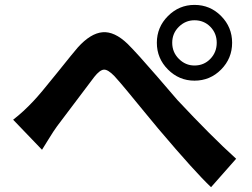

<svg xmlns="http://www.w3.org/2000/svg" viewBox="-20 -777 1040 792"><path d="M782.2 -506.8Q821.3 -506.8 847.7 -534.2Q874 -561.5 874 -600.6Q874 -639.6 847.7 -666.5Q821.3 -693.4 782.2 -693.4Q745.1 -693.4 717.8 -666.5Q690.4 -639.6 690.4 -600.6Q690.4 -561.5 717.8 -534.2Q745.1 -506.8 782.2 -506.8ZM627 -600.6Q627 -665 672.9 -710.9Q718.8 -756.8 782.2 -756.8Q846.7 -756.8 892.1 -710.9Q937.5 -665 937.5 -600.6Q937.5 -536.1 892.1 -490.2Q846.7 -444.3 782.2 -444.3Q718.8 -444.3 672.9 -490.2Q627 -536.1 627 -600.6ZM34.2 -283.2Q76.2 -315.4 118.2 -360.4Q144.5 -387.7 215.3 -476.1Q286.1 -564.5 300.8 -581.1Q353.5 -639.6 402.8 -644Q452.1 -648.4 506.8 -595.7Q546.9 -555.7 627.9 -461.9Q709 -368.2 711.9 -364.3Q852.5 -213.9 954.1 -122.1L850.6 -4.9Q785.2 -66.4 633.8 -245.1Q612.3 -270.5 573.2 -318.4Q534.2 -366.2 503.4 -403.3Q472.7 -440.4 452.1 -462.9Q424.8 -491.2 408.2 -489.7Q391.6 -488.3 369.1 -460Q367.2 -457 215.8 -256.8Q202.1 -238.3 180.2 -202.6Q158.2 -167 153.3 -159.2Z"/></svg>

Font: Nasu
Style: Bold
Weight: 700
Designer: Ryoko NISHIZUKA (kana &amp; ideographs); Paul D. Hunt (Latin, Greek &amp; Cyrillic); Wenlong ZHANG (bopomofo); Sandoll C
Version: Version 2014.1215